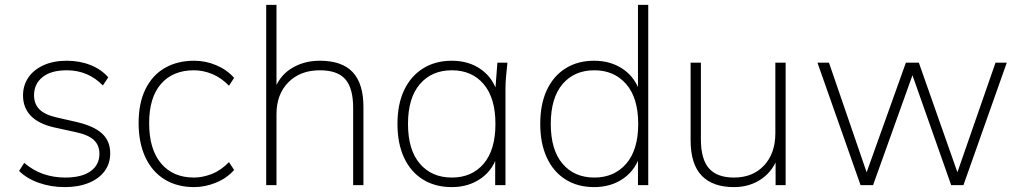

<svg xmlns="http://www.w3.org/2000/svg" viewBox="-20 -756 4173 784"><path d="M244 8Q188 8 138.5 -9.5Q89 -27 58 -58L79 -91Q115 -60 157 -45.5Q199 -31 246 -31Q314 -31 350 -57Q386 -83 386 -128Q386 -163 363 -184.5Q340 -206 287 -217L200 -236Q136 -251 105 -284Q74 -317 74 -366Q74 -407 95.5 -439Q117 -471 157.5 -489.5Q198 -508 253 -508Q306 -508 350.5 -490Q395 -472 422 -440L400 -407Q370 -438 333 -453.5Q296 -469 253 -469Q188 -469 153.5 -441Q119 -413 119 -367Q119 -332 140.5 -310Q162 -288 209 -277L296 -257Q364 -241 397 -210.5Q430 -180 430 -130Q430 -88 407 -57Q384 -26 342 -9Q300 8 244 8Z M773 8Q703 8 652 -23.5Q601 -55 573.5 -114Q546 -173 546 -254Q546 -335 574 -392Q602 -449 653 -478.5Q704 -508 773 -508Q820 -508 863.5 -489.5Q907 -471 936 -438L915 -406Q883 -439 846 -454Q809 -469 772 -469Q686 -469 637.5 -413.5Q589 -358 589 -253Q589 -147 637.5 -89Q686 -31 772 -31Q807 -31 844.5 -45.5Q882 -60 915 -94L936 -62Q906 -28 861.5 -10Q817 8 773 8Z M1067 0V-736H1109V-379H1097Q1117 -443 1168 -475.5Q1219 -508 1286 -508Q1377 -508 1420.5 -461Q1464 -414 1464 -320V0H1422V-316Q1422 -396 1390 -432.5Q1358 -469 1286 -469Q1206 -469 1157.5 -420Q1109 -371 1109 -290V0Z M1825 8Q1757 8 1707 -23Q1657 -54 1630 -112Q1603 -170 1603 -250Q1603 -331 1630.5 -388.5Q1658 -446 1708 -477Q1758 -508 1825 -508Q1896 -508 1946.5 -471Q1997 -434 2013 -369H2001L2011 -500H2052Q2049 -472 2046.5 -445Q2044 -418 2044 -392V0H2002V-131H2013Q1997 -66 1946 -29Q1895 8 1825 8ZM1825 -31Q1907 -31 1955 -87.5Q2003 -144 2003 -250Q2003 -356 1955 -412.5Q1907 -469 1825 -469Q1743 -469 1694.5 -412.5Q1646 -356 1646 -250Q1646 -144 1694.5 -87.5Q1743 -31 1825 -31Z M2406 8Q2339 8 2289.5 -23Q2240 -54 2213 -112Q2186 -170 2186 -250Q2186 -331 2213 -388.5Q2240 -446 2289.5 -477Q2339 -508 2406 -508Q2477 -508 2528 -471Q2579 -434 2596 -369H2585V-736H2627V0H2585V-131H2596Q2579 -66 2528 -29Q2477 8 2406 8ZM2407 -31Q2488 -31 2537 -87.5Q2586 -144 2586 -250Q2586 -356 2537 -412.5Q2488 -469 2407 -469Q2325 -469 2277 -412.5Q2229 -356 2229 -250Q2229 -144 2277 -87.5Q2325 -31 2407 -31Z M2977 8Q2890 8 2845 -39Q2800 -86 2800 -183V-500H2842V-187Q2842 -106 2875 -68.5Q2908 -31 2977 -31Q3054 -31 3100 -80.5Q3146 -130 3146 -212V-500H3188V0H3147V-122H3159Q3139 -60 3090.5 -26Q3042 8 2977 8Z M3494 0 3318 -500H3365L3532 -14H3505L3679 -500H3732L3903 -14H3876L4045 -500H4091L3914 0H3864L3691 -491H3721L3545 0Z"/></svg>

Font: Mulish ExtraLight
Style: Regular
Weight: 200
Designer: Vernon Adams
Foundry: Vernon Adams
Version: Version 3.603